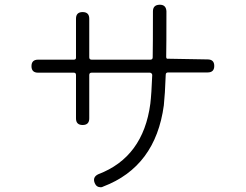

<svg xmlns="http://www.w3.org/2000/svg" viewBox="-20 -776 1040 811"><path d="M406 15Q387 15 380 -3Q370 -28 395 -40Q585 -112 615 -338Q620 -380 623 -459Q623 -463 620 -466Q617 -469 613 -469H367Q357 -469 357 -459V-276Q357 -248 329 -248Q301 -248 301 -276V-459Q301 -469 292 -469H141Q113 -469 113 -496.5Q113 -524 141 -524H292Q302 -524 301 -534V-697Q301 -725 329 -725Q357 -725 357 -697V-534Q357 -524 367 -524H615Q625 -524 625 -534Q626 -583 626 -728Q626 -755 653.5 -756Q681 -757 683 -729Q683 -581 682 -535Q682 -531 685 -528L857 -525Q885 -525 885 -497.5Q885 -470 857 -470H690Q680 -470 680 -460Q677 -377 672 -331Q637 -72 416 12Q411 15 406 15Z"/></svg>

Font: Shin Retro Maru Gothic Regular
Style: Regular
Weight: 400
Designer: Iose
Foundry: Typographish
Version: Version 1.002